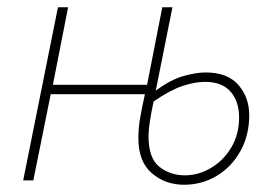

<svg xmlns="http://www.w3.org/2000/svg" viewBox="-20 -498 756 530"><path d="M488 12Q436 12 399 -20Q362 -52 362 -116Q362 -129 363 -143Q364 -157 368 -179Q372 -201 380 -238H120L72 0H44L140 -478H168L126 -264H386L428 -478H456L410 -248Q451 -278 486 -288Q521 -298 548 -298Q608 -298 638 -263.5Q668 -229 668 -180Q668 -125 644 -81.5Q620 -38 579 -13Q538 12 488 12ZM490 -14Q528 -14 562.5 -34.5Q597 -55 618.5 -91Q640 -127 640 -174Q640 -218 616.5 -245Q593 -272 546 -272Q518 -272 484.5 -261Q451 -250 404 -218Q397 -185 393.5 -162Q390 -139 390 -122Q390 -61 420 -37.5Q450 -14 490 -14Z"/></svg>

Font: Source Sans 3 VF
Style: Italic
Weight: 200
Italic angle: -11°
Designer: Paul D. Hunt
Foundry: Adobe Systems Incorporated
Version: Version 3.042;hotconv 1.0.118;makeotfexe 2.5.65603